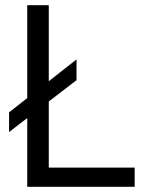

<svg xmlns="http://www.w3.org/2000/svg" viewBox="-20 -720 557 740"><path d="M15 -287 85 -342V-700H168V-407L275 -491V-411L168 -329V-74H499V0H85V-265L15 -211Z"/></svg>

Font: PT Sans
Style: Regular
Weight: 400
Version: Version 2.003W OFL; ttfautohint (v1.6)